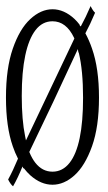

<svg xmlns="http://www.w3.org/2000/svg" viewBox="-25 -559 365 647"><path d="M237.3 -393.6Q155.3 -215.3 73.7 -46.9Q83 -24.4 94.2 -10.3Q117.7 19.5 151.9 19.5Q186 19.5 209.5 -10.3Q254.9 -67.9 254.9 -229.5Q254.9 -321.3 240.7 -380.4Q238.8 -381.8 237.3 -393.6ZM77.1 31.7Q65.9 21.5 55.7 8.3Q53.2 9.8 50.8 2Q35.2 40.5 19 68.8Q10.7 62.5 2.4 45.9Q19 15.6 35.6 -24.4Q25.4 -44.4 18.1 -65.9Q-4.9 -131.8 -4.9 -230.2Q-4.9 -328.6 18.1 -395Q41 -461.4 76.9 -494.6Q112.8 -527.8 151.9 -527.8Q190.9 -527.8 226.1 -495.1Q234.9 -486.8 242.7 -476.6Q245.1 -468.8 247.6 -470.7Q263.7 -500 280.3 -538.6Q288.1 -522.5 295.4 -516.1Q278.8 -476.6 262.7 -446.8Q275.9 -422.4 285.2 -395Q308.6 -328.1 308.6 -230.2Q308.6 -132.3 285.2 -66.4Q261.7 -0.5 226.3 31.5Q190.9 63.5 151.9 63.5Q112.8 63.5 77.1 31.7ZM62.5 -85.9 225.6 -429.2 224.6 -431.6Q198.2 -487.3 151.9 -487.3Q117.7 -487.3 94.7 -457.5Q71.8 -427.7 60.1 -372.1Q48.3 -316.4 48.3 -235.6Q48.3 -154.8 59.6 -100.1Z"/></svg>

Font: Scarab Serif
Style: Condensed-Light
Weight: 300
Designer: John Roberts
Foundry: Scarab
Version: 1.0